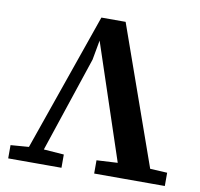

<svg xmlns="http://www.w3.org/2000/svg" viewBox="-76 -747 863 827"><g transform="rotate(10 356.0 -333.5)"><path d="M12 0V-58L115 -66H136L245 -58V0ZM69 0 302 -667H408L644 0H501L311 -570H312L296 -482L135 0ZM388 0V-58L515 -65H568L697 -58V0Z"/></g></svg>

Font: Source Serif 4 SemiBold
Style: Regular
Weight: 600
Designer: Frank Grießhammer
Foundry: Adobe Systems Incorporated
Version: Version 4.004;hotconv 1.0.116;makeotfexe 2.5.65601